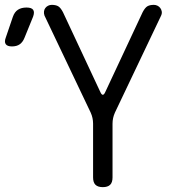

<svg xmlns="http://www.w3.org/2000/svg" viewBox="-123 -760 743 790"><path d="M-22 -605Q-29 -587 -41.5 -578Q-54 -569 -74 -569Q-93 -569 -99.5 -578.5Q-106 -588 -99 -606L-70 -691Q-63 -711 -49 -720Q-35 -729 -14 -729Q7 -729 13.5 -719.5Q20 -710 13 -691ZM300 10Q280 10 270 0.5Q260 -9 260 -30V-251Q260 -263 257.5 -274.5Q255 -286 250 -297L60 -696Q57 -705 58 -713Q59 -721 63.5 -727Q68 -733 75 -736.5Q82 -740 90 -740Q106 -740 116 -734.5Q126 -729 136 -710L290 -381Q295 -370 300 -370Q305 -370 310 -381L464 -710Q474 -729 484 -734.5Q494 -740 510 -740Q518 -740 525 -736.5Q532 -733 536.5 -727Q541 -721 542.5 -713Q544 -705 540 -696L350 -297Q345 -286 342.5 -274.5Q340 -263 340 -251V-30Q340 -9 330 0.5Q320 10 300 10Z"/></svg>

Font: Maple Mono Normal NL Light
Style: Regular
Weight: 300
Monospace: yes
Designer: subframe7536
Version: Version 7.000